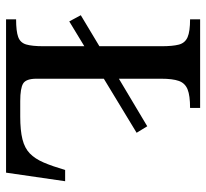

<svg xmlns="http://www.w3.org/2000/svg" viewBox="-44 -654 697 650"><g transform="rotate(90 305.0 -328.5)"><path d="M564 0H45V-34Q85 -34 104.5 -41Q124 -48 130 -68Q136 -88 136 -127V-265L52 -214L31 -253L136 -316V-526Q136 -564 130.5 -585Q125 -606 105.5 -614.5Q86 -623 45 -623V-657H345V-623Q303 -623 282 -614.5Q261 -606 253.5 -585Q246 -564 246 -525V-382L407 -478L429 -442L246 -331V-103Q246 -68 262 -58Q278 -48 322 -48H374Q421 -48 451 -55.5Q481 -63 499 -80.5Q517 -98 529.5 -127Q542 -156 555 -200H593Z"/></g></svg>

Font: STIX Two Text Medium
Style: Regular
Weight: 500
Designer: Ross Mills, John Hudson & Paul Hanslow, Tiro Typeworks Ltd; with prior portions MicroPress Inc., and Coen Hoffman.
Foundry: Tiro Typeworks Ltd
Version: Version 2.13 b171